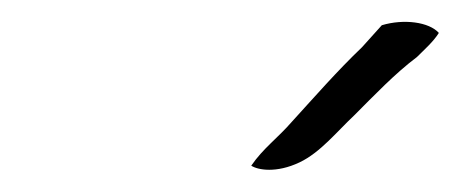

<svg xmlns="http://www.w3.org/2000/svg" viewBox="-20 -736 420 175"><path d="M209 -585C215 -581 232 -578 253 -588C272 -597 287 -616 303 -631C321 -649 340 -669 360 -684C367 -691 375 -698 380 -706C371 -716 348 -719 328 -713L310 -693C287 -671 267 -648 246 -625C233 -610 220 -601 209 -585Z"/></svg>

Font: SolarCharger
Style: 552
Weight: 400
Designer: Mew Too
Foundry: Cannot Into Space Fonts/KineticPlasma Fonts
Version: Version 1.100